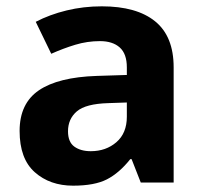

<svg xmlns="http://www.w3.org/2000/svg" viewBox="-20 -577 644 607"><path d="M302 -557Q412 -557 470.5 -509.5Q529 -462 529 -364V0H425L396 -74H392Q357 -30 318 -10Q279 10 211 10Q138 10 90 -32.5Q42 -75 42 -163Q42 -250 103 -291.5Q164 -333 286 -337L381 -340V-364Q381 -407 358.5 -427Q336 -447 296 -447Q256 -447 218 -435.5Q180 -424 142 -407L93 -508Q137 -531 190.5 -544Q244 -557 302 -557ZM323 -251Q251 -249 223 -225Q195 -201 195 -162Q195 -128 215 -113.5Q235 -99 267 -99Q315 -99 348 -127.5Q381 -156 381 -208V-253Z"/></svg>

Font: Noto Sans Sundanese
Style: Bold
Weight: 700
Version: Version 2.003